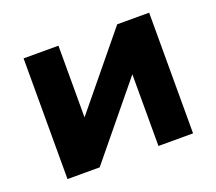

<svg xmlns="http://www.w3.org/2000/svg" viewBox="-91 -617 834 740"><g transform="rotate(-20 326.5 -247.5)"><path d="M69 -495H212V-201L453 -495H584V0H442V-294L201 0H69Z"/></g></svg>

Font: Montserrat Ace
Style: Bold
Weight: 700
Designer: Julieta Ulanovsky
Foundry: Julieta Ulanovsky
Version: Version 1